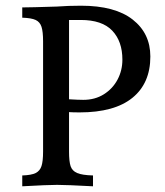

<svg xmlns="http://www.w3.org/2000/svg" viewBox="-20 -650 577 673"><path d="M222 -257V-119Q222 -84 227.5 -67.5Q233 -51 250.5 -43.5Q268 -36 306 -35V3Q213 -2 180 -2Q148 -2 58 3V-35Q90 -36 105 -43.5Q120 -51 125.5 -68Q131 -85 131 -119V-505Q131 -539 125.5 -556Q120 -573 105 -580Q90 -587 58 -588V-624Q86 -624 179 -627Q219 -630 264 -630Q383 -630 445 -581.5Q507 -533 507 -452Q507 -358 444 -307Q381 -256 259 -256Q235 -256 222 -257ZM222 -580V-302Q254 -300 272 -300Q313 -300 344 -319.5Q375 -339 392 -371Q409 -403 409 -441Q409 -505 373.5 -542.5Q338 -580 263 -580Z"/></svg>

Font: Gupter Medium
Style: Regular
Weight: 500
Designer: Octavio Pardo
Version: Version 1.000